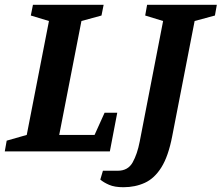

<svg xmlns="http://www.w3.org/2000/svg" viewBox="-36 -634 928 804"><path d="M-16 0 -8 -45 76 -69 169 -546 93 -569 102 -614H398L389 -569L305 -546L212 -69H360L402 -162H455L424 0ZM481 150Q444 150 421 140Q398 130 384 118L395 81H457Q500 81 519.5 46Q539 11 549 -41L647 -546L572 -569L580 -614H872L864 -569L779 -546L685 -63Q669 20 640 66.5Q611 113 570.5 131.5Q530 150 481 150Z"/></svg>

Font: Manuale
Style: Bold Italic
Weight: 700
Italic angle: -11°
Version: Version 1.002